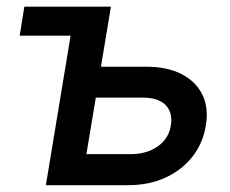

<svg xmlns="http://www.w3.org/2000/svg" viewBox="-20 -542 673 562"><path d="M37.6 -437.5 51.3 -522.5H243.2L229.5 -437.5ZM251.5 -346.7H408.7Q469.7 -346.7 511.7 -325Q553.7 -303.2 572.5 -264.6Q591.3 -226.1 582.5 -174.8Q574.2 -123 543.5 -83.7Q512.7 -44.4 464.6 -22.2Q416.5 0 355 0H114.3L200.7 -522.5H304.7L232.9 -90.8H362.3Q409.2 -90.8 441.7 -113.5Q474.1 -136.2 480 -174.3Q486.3 -211.9 465.1 -234.1Q443.8 -256.3 397.5 -256.3H236.3Z"/></svg>

Font: Inter 28pt Medium
Style: Italic
Weight: 500
Italic angle: -9.3988°
Designer: Rasmus Andersson
Foundry: rsms
Version: Version 4.001;git-66647c0bb